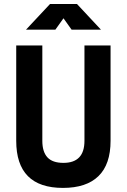

<svg xmlns="http://www.w3.org/2000/svg" viewBox="-20 -918 626 948"><path d="M290.9 9.8Q60.1 9.8 60.1 -222.7V-693.4H189V-222.7Q189 -168.5 214.1 -141.1Q239.3 -113.8 293.2 -113.8Q397 -113.8 397 -222.7V-693.4H525.9V-222.7Q525.9 -106.4 466.1 -48.3Q406.4 9.8 290.9 9.8ZM108.4 -771.5 227.1 -898.4H359.9L478.5 -771.5H333.5L285.2 -839.4H301.8L253.4 -771.5Z"/></svg>

Font: Cascadia Mono
Style: Regular
Weight: 400
Monospace: yes
Designer: Aaron Bell
Foundry: Saja Typeworks
Version: Version 2102.003